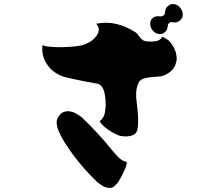

<svg xmlns="http://www.w3.org/2000/svg" viewBox="-20 -898 1040 948"><path d="M816 -785Q810 -781 809 -773Q808 -765 805.5 -755.5Q803 -746 791 -737Q779 -727 761.5 -730.5Q744 -734 733 -749Q721 -764 721.5 -781.5Q722 -799 734 -809Q749 -820 763.5 -817.5Q778 -815 788 -822Q794 -827 794.5 -834.5Q795 -842 797.5 -851.5Q800 -861 813 -871Q825 -881 842.5 -877Q860 -873 871 -858Q883 -843 882.5 -826Q882 -809 870 -798Q857 -788 847 -787.5Q837 -787 829.5 -788.5Q822 -790 816 -785ZM778 -717Q805 -709 822.5 -687.5Q840 -666 847.5 -640.5Q855 -615 851 -595Q844 -561 817 -541Q790 -521 764 -520Q731 -519 703 -513.5Q675 -508 667 -494Q659 -482 654.5 -458.5Q650 -435 654 -401Q657 -379 659.5 -351.5Q662 -324 662 -298.5Q662 -273 658 -257Q654 -238 636.5 -231Q619 -224 599.5 -224.5Q580 -225 570 -228Q547 -236 516.5 -256Q486 -276 472 -299Q492 -315 497 -338Q502 -361 502 -378Q502 -386 501 -402.5Q500 -419 496.5 -437Q493 -455 484 -468.5Q475 -482 459 -485Q441 -488 409.5 -494Q378 -500 348.5 -506.5Q319 -513 306 -516Q281 -522 257.5 -536.5Q234 -551 219 -571Q182 -619 190 -676Q199 -670 223 -667.5Q247 -665 277 -665Q307 -665 335.5 -667.5Q364 -670 382 -674Q400 -678 419 -688.5Q438 -699 451.5 -714.5Q465 -730 467.5 -747Q470 -764 455 -781Q508 -791 555.5 -779.5Q603 -768 645 -741Q657 -734 664 -723Q671 -712 681 -703Q691 -694 712 -693Q746 -691 763 -699Q780 -707 778 -717ZM582 -107Q587 -105 592.5 -102.5Q598 -100 606 -98Q606 -84 596.5 -62Q587 -40 576 -20Q565 0 558 8Q553 14 544.5 21.5Q536 29 525 30Q503 30 483.5 18Q464 6 449.5 -9.5Q435 -25 426 -33Q402 -58 374.5 -91Q347 -124 322.5 -159.5Q298 -195 282 -224Q278 -233 270 -250.5Q262 -268 260 -288Q258 -308 270 -324Q282 -341 295.5 -345.5Q309 -350 321.5 -348.5Q334 -347 339 -345Q351 -341 368 -330Q385 -319 392 -311Q403 -301 420 -283.5Q437 -266 456 -245.5Q475 -225 491.5 -206.5Q508 -188 517 -176Q539 -149 554.5 -132Q570 -115 582 -107Z"/></svg>

Font: Potta One
Style: Regular
Weight: 400
Designer: 108,108go
Foundry: Font Zone 108
Version: Version 1.000